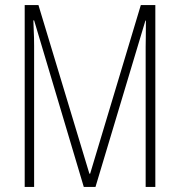

<svg xmlns="http://www.w3.org/2000/svg" viewBox="-20 -734 705 754"><path d="M309 0H355L551 -653H553C553 -591 552 -564 552 -551V0H590V-714H533L334 -52H331L131 -714H77V0H114V-554C114 -567 114 -592 111 -654H114Z"/></svg>

Font: Noto Sans Thai ExtCond ExtLt
Style: Regular
Weight: 200
Width: 2
Designer: Monotype Design Team
Foundry: Monotype Imaging Inc.
Version: Version 2.002